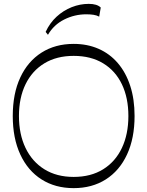

<svg xmlns="http://www.w3.org/2000/svg" viewBox="-20 -965 762 993"><path d="M361 8Q266 8 195 -37Q124 -82 85 -166Q46 -250 46 -365Q46 -481 85 -564.5Q124 -648 195 -693Q266 -738 361 -738Q432 -738 490 -712.5Q548 -687 589.5 -638.5Q631 -590 653.5 -521Q676 -452 676 -365Q676 -250 637 -166Q598 -82 527 -37Q456 8 361 8ZM361 -50Q450 -50 513.5 -89.5Q577 -129 610.5 -200Q644 -271 644 -365Q644 -459 610.5 -529Q577 -599 513.5 -637.5Q450 -676 361 -676Q273 -676 209.5 -637.5Q146 -599 112 -529Q78 -459 78 -365Q78 -271 112 -200Q146 -129 209.5 -89.5Q273 -50 361 -50ZM228 -785 216 -800Q238 -847 273 -879Q308 -911 351 -928Q394 -945 439 -945Q482 -945 501 -926L493 -879Q480 -886 463.5 -888.5Q447 -891 426 -891Q366 -891 312 -864Q258 -837 228 -785Z"/></svg>

Font: Savate ExtraLight
Style: Regular
Weight: 200
Designer: Max Esnée
Foundry: Plomb Type
Version: Version 2.000